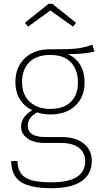

<svg xmlns="http://www.w3.org/2000/svg" viewBox="-20 -790 536 1010"><path d="M477 -519Q430 -506 339 -505Q425 -462 425 -356Q425 -280 376.5 -234Q328 -188 244 -188Q206 -188 175 -199Q126 -171 126 -130Q126 -69 219 -69H305Q379 -69 421 -34.5Q463 0 463 56Q463 125 410 162.5Q357 200 251 200Q139 200 89 166.5Q39 133 39 57H72Q73 99 90.5 123Q108 147 146 158Q184 169 251 169Q428 169 428 58Q428 13 395 -12.5Q362 -38 302 -38H216Q157 -38 124 -62Q91 -86 91 -124Q91 -175 149 -210Q61 -255 61 -359Q61 -436 110.5 -483.5Q160 -531 245 -531H280Q360 -531 395.5 -536.5Q431 -542 466 -555ZM96 -359Q96 -291 137 -254Q178 -217 244 -217Q314 -217 352 -253.5Q390 -290 390 -356Q390 -422 353.5 -461.5Q317 -501 245 -501Q172 -501 134 -462.5Q96 -424 96 -359ZM111 -670 236 -770H255L380 -670L364 -650L245 -735L128 -650Z"/></svg>

Font: FiraGO UltraLight
Style: Regular
Weight: 200
Designer: bBox Type
Foundry: bBox Type GmbH
Version: Version 1.001